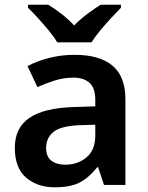

<svg xmlns="http://www.w3.org/2000/svg" viewBox="-20 -786 630 816"><path d="M297 -553Q403 -553 458 -507Q513 -461 513 -364V0H422L397 -75H393Q358 -31 319 -10.5Q280 10 212 10Q139 10 91 -31Q43 -72 43 -158Q43 -243 105 -285Q167 -327 292 -331L385 -334V-361Q385 -412 360.5 -434Q336 -456 292 -456Q251 -456 213 -444Q175 -432 139 -416L97 -505Q138 -527 189.5 -540Q241 -553 297 -553ZM320 -254Q239 -251 207.5 -225.5Q176 -200 176 -157Q176 -120 198.5 -103Q221 -86 256 -86Q311 -86 348 -117.5Q385 -149 385 -210V-256ZM223 -606Q210 -629 187.5 -656Q165 -683 141.5 -709Q118 -735 99 -753V-766H185Q211 -750 240.5 -727.5Q270 -705 295 -678Q322 -705 352 -727.5Q382 -750 408 -766H494V-753Q476 -735 452 -709Q428 -683 405.5 -656Q383 -629 369 -606Z"/></svg>

Font: Noto Sans Javanese SemiBold
Style: Regular
Weight: 600
Version: Version 2.004